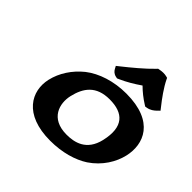

<svg xmlns="http://www.w3.org/2000/svg" viewBox="-179 -907 1100 1100"><g transform="rotate(45 371.0 -357.0)"><path d="M585.6 -718.4 575.3 -721.1C558 -725.5 540.2 -724.2 524.8 -721.4L512.4 -719.2L503.9 -710.3C462.2 -666.8 397.5 -613.2 347.5 -573.7L329.2 -559.3L337.9 -543.1C344.3 -531.1 355.6 -519.4 374.5 -515.6L384.8 -513.5L395.5 -518.2C439.7 -537.7 479.3 -561.8 517.2 -588C542.1 -563 572.1 -539.2 604.5 -518.9L613.1 -513.5L624.8 -515.5C648.2 -519.4 664.9 -532.6 675.3 -542.5L692 -558.8L680.5 -573.7C648.8 -613.1 611 -665.5 589.5 -710.1ZM366.5 10C463.7 10 545.8 -14.6 603.5 -52C677.5 -101.7 720 -173.1 735.4 -240C761.8 -354.5 712.8 -490 484.3 -490C383.7 -490 292.9 -460.4 230.7 -411.8C171.1 -363.7 129.3 -300 113.3 -230.9C86.8 -116.2 152.3 10 366.5 10ZM578.1 -208C552.5 -97 470.2 -81 408.3 -81C275.9 -81 251.5 -180.1 268.3 -253C287.7 -336.8 331.1 -399 440.2 -399C551.5 -399 609.4 -343.8 578.1 -208Z"/></g></svg>

Font: Linux Libertine Mono O 
Style: Mono Bold Oblique
Weight: 400
Italic angle: -13°
Designer: Philipp H. Poll
Foundry: Philipp H. Poll
Version: Version 5.1.7